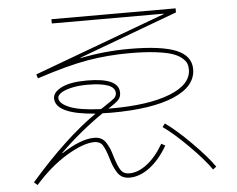

<svg xmlns="http://www.w3.org/2000/svg" viewBox="-53 -804 1107 898"><g transform="rotate(-5 500.0 -355.0)"><path d="M745 -718V-720H220V-740H803V-721L340 -549L341 -547Q453 -570 570 -570Q721 -570 790.5 -541Q860 -512 860 -450Q860 -369 755.5 -324.5Q651 -280 460 -280Q453 -280 439.5 -280.5Q426 -281 420 -281Q312 -207 216 -113L217 -111Q308 -170 370 -170Q390 -170 404 -162.5Q418 -155 428 -138Q438 -121 442.5 -109.5Q447 -98 454 -74Q468 -28 481 -9Q494 10 520 10Q562 10 604.5 -23Q647 -56 681 -115L699 -105Q662 -41 615 -5.5Q568 30 520 30Q500 30 485.5 22Q471 14 461 -3Q451 -20 446 -32.5Q441 -45 434 -68Q421 -112 408.5 -131Q396 -150 370 -150Q318 -150 239 -102.5Q160 -55 88 27L72 13Q242 -182 387 -282Q200 -296 200 -370Q200 -399 241 -419.5Q282 -440 360 -440Q510 -440 510 -370Q510 -349 497.5 -336Q485 -323 449 -300H460Q639 -300 739.5 -340Q840 -380 840 -450Q840 -466 835 -478.5Q830 -491 813.5 -505Q797 -519 768.5 -528.5Q740 -538 689.5 -544Q639 -550 570 -550Q469 -550 374 -534Q279 -518 133 -470L127 -489ZM694 -192 706 -208Q756 -173 824.5 -104.5Q893 -36 928 14L912 26Q878 -23 810.5 -90.5Q743 -158 694 -192ZM414 -301Q418 -303 425.5 -308Q433 -313 437 -316Q470 -337 480 -346.5Q490 -356 490 -370Q490 -420 360 -420Q315 -420 281.5 -411.5Q248 -403 234 -392Q220 -381 220 -370Q220 -344 267.5 -324.5Q315 -305 414 -301Z"/></g></svg>

Font: Mplus 1p Thin
Style: Regular
Weight: 250
Version: Version 1.061